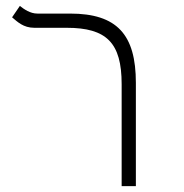

<svg xmlns="http://www.w3.org/2000/svg" viewBox="-20 -632 626 652"><path d="M441.4 -350.6C441.4 -514.6 377.4 -585.9 217.8 -585.9H106.9C82.5 -585.9 62 -600.6 47.4 -611.8L21 -573.2C39.1 -558.1 59.1 -537.6 96.7 -537.6H206.5C341.8 -537.6 393.1 -486.8 393.1 -346.2V0H441.4Z"/></svg>

Font: Cascadia Code PL ExtraLight
Style: Regular
Weight: 200
Monospace: yes
Designer: Aaron Bell
Foundry: Saja Typeworks
Version: Version 2404.023